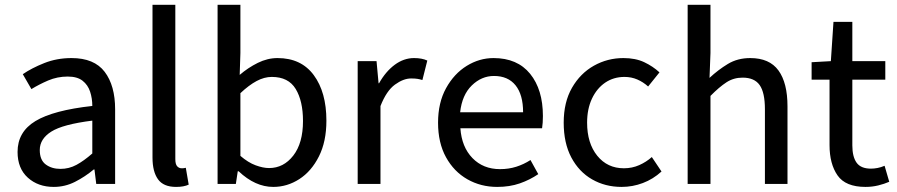

<svg xmlns="http://www.w3.org/2000/svg" viewBox="-20 -752 3668 785"><path d="M199.7 12.2Q135.7 12.2 93.8 -25.6Q51.8 -63.5 51.8 -130.9Q51.8 -212.9 125 -257.1Q198.2 -301.3 357.4 -318.8Q357.4 -349.6 348.4 -377.2Q339.4 -404.8 317.6 -421.9Q295.9 -439 256.8 -439Q214.4 -439 176.8 -422.9Q139.2 -406.7 108.4 -387.7L73.2 -448.7Q109.4 -473.6 160.9 -494.1Q212.4 -514.6 272.5 -514.6Q365.2 -514.6 408 -458.3Q450.7 -401.9 450.7 -305.2V0H373.5L366.2 -59.1H363.3Q327.6 -29.3 286.6 -8.5Q245.6 12.2 199.7 12.2ZM227.1 -61.5Q262.2 -61.5 292.5 -77.9Q322.8 -94.2 357.4 -124.5V-258.8Q236.8 -243.7 189.7 -213.9Q142.6 -184.1 142.6 -138.7Q142.6 -97.7 167 -79.6Q191.4 -61.5 227.1 -61.5Z M699.7 12.2Q648.4 12.2 626 -19Q603.5 -50.3 603.5 -107.9V-732.4H696.8V-101.6Q696.8 -80.6 704.3 -72.3Q711.9 -64 722.2 -64Q726.1 -64 730 -64.2Q733.9 -64.5 739.7 -65.9L751.5 2.9Q742.2 7.3 729.2 9.8Q716.3 12.2 699.7 12.2Z M1097.2 12.2Q1023.4 12.2 955.6 -51.8H952.1L944.3 0H869.6V-732.4H962.9V-535.2L960 -445.8Q994.1 -475.1 1033.9 -494.9Q1073.7 -514.6 1114.7 -514.6Q1211.4 -514.6 1262.9 -444.8Q1314.5 -375 1314.5 -258.8Q1314.5 -173.3 1283.9 -112.5Q1253.4 -51.8 1203.9 -19.8Q1154.3 12.2 1097.2 12.2ZM1080.1 -64.9Q1139.6 -64.9 1179.2 -116Q1218.8 -167 1218.8 -257.3Q1218.8 -338.9 1189 -388.2Q1159.2 -437.5 1091.3 -437.5Q1060.5 -437.5 1029.1 -420.7Q997.6 -403.8 962.9 -371.1V-114.7Q994.6 -87.4 1025.1 -76.2Q1055.7 -64.9 1080.1 -64.9Z M1442.4 0V-502H1519.5L1527.8 -411.6H1529.8Q1556.6 -459.5 1593.8 -487.1Q1630.9 -514.6 1672.9 -514.6Q1705.6 -514.6 1727.1 -504.4L1707 -424.8Q1695.8 -428.2 1686 -429.7Q1676.3 -431.2 1660.6 -431.2Q1629.4 -431.2 1594.7 -406Q1560.1 -380.9 1535.6 -318.4V0Z M2012.7 12.2Q1945.8 12.2 1890.9 -19Q1835.9 -50.3 1803.5 -109.1Q1771 -168 1771 -250.5Q1771 -332 1803.7 -391.4Q1836.4 -450.7 1888.2 -482.7Q1939.9 -514.6 1998 -514.6Q2095.2 -514.6 2147.5 -450.2Q2199.7 -385.7 2199.7 -277.8Q2199.7 -249 2196.3 -227.5H1862.3Q1867.7 -150.9 1911.6 -105.7Q1955.6 -60.5 2024.4 -60.5Q2060.1 -60.5 2090.8 -70.3Q2121.6 -80.1 2148.9 -97.7L2180.7 -40Q2146.5 -16.6 2105.2 -2.2Q2064 12.2 2012.7 12.2ZM1861.3 -293H2118.7Q2118.7 -364.7 2087.9 -403.1Q2057.1 -441.4 1999.5 -441.4Q1948.7 -441.4 1908.9 -402.6Q1869.1 -363.8 1861.3 -293Z M2521.5 12.2Q2454.6 12.2 2400.9 -18.6Q2347.2 -49.3 2315.9 -108.2Q2284.7 -167 2284.7 -250.5Q2284.7 -334 2318.6 -393.1Q2352.5 -452.1 2408.2 -483.4Q2463.9 -514.6 2528.8 -514.6Q2578.1 -514.6 2613.8 -497.8Q2649.4 -481 2676.3 -456.1L2629.9 -398.4Q2609.9 -416.5 2585.7 -427Q2561.5 -437.5 2533.2 -437.5Q2488.8 -437.5 2454.3 -414.1Q2419.9 -390.6 2400.1 -348.4Q2380.4 -306.2 2380.4 -250.5Q2380.4 -166.5 2421.9 -115.2Q2463.4 -64 2530.8 -64Q2564.5 -64 2593.5 -76.9Q2622.6 -89.8 2645 -109.9L2684.6 -50.8Q2650.4 -19.5 2608.4 -3.7Q2566.4 12.2 2521.5 12.2Z M2791.5 0V-732.4H2884.8V-535.2L2880.9 -433.6Q2916 -466.3 2955.8 -490.5Q2995.6 -514.6 3047.4 -514.6Q3126 -514.6 3162.8 -463.9Q3199.7 -413.1 3199.7 -317.4V0H3107.4V-305.7Q3107.4 -373.5 3085.9 -404.1Q3064.5 -434.6 3016.1 -434.6Q2979.5 -434.6 2950.2 -415.5Q2920.9 -396.5 2884.8 -359.9V0Z M3518.6 12.2Q3437 12.2 3404.3 -34.9Q3371.6 -82 3371.6 -158.7V-426.3H3298.3V-497.6L3377 -502L3387.7 -662.6H3464.8V-502H3599.6V-426.3H3464.8V-157.7Q3464.8 -111.3 3482.2 -86.9Q3499.5 -62.5 3541 -62.5Q3553.7 -62.5 3567.9 -65.2Q3582 -67.9 3596.7 -74.2L3615.7 -8.8Q3595.7 0 3570.8 6.1Q3545.9 12.2 3518.6 12.2Z"/></svg>

Font: Akatab Medium
Style: Regular
Weight: 500
Designer: SIL Global
Foundry: SIL Global
Version: Version 4.100